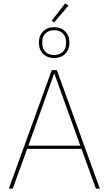

<svg xmlns="http://www.w3.org/2000/svg" viewBox="-20 -1111 640 1131"><path d="M383 -1078 299 -979 284 -988 364 -1091ZM364 -794Q339 -769 299 -769Q259 -769 234 -794Q209 -819 209 -860Q209 -901 234 -926Q259 -951 299 -951Q339 -951 364 -926Q389 -901 389 -860Q389 -819 364 -794ZM369 -855V-865Q369 -896 350 -914.5Q331 -933 299 -933Q267 -933 248 -914.5Q229 -896 229 -865V-855Q229 -824 248 -805.5Q267 -787 299 -787Q331 -787 350 -805.5Q369 -824 369 -855ZM568 0H545L460 -234H140L55 0H32L285 -698H315ZM453 -253 301 -675H298L147 -253Z"/></svg>

Font: IBM Plex Sans Thin
Style: Regular
Weight: 100
Designer: Mike Abbink, Paul van der Laan, Pieter van Rosmalen
Foundry: Bold Monday
Version: Version 3.0